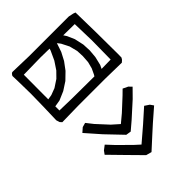

<svg xmlns="http://www.w3.org/2000/svg" viewBox="-90 -1196 1739 1739"><g transform="rotate(45 780.0 -326.0)"><path d="M113.3 -729.5 375 -734.4 658.2 -736.3 696.3 -735.4 713.9 -724.6 731.4 -705.1 727.5 -495.1V-150.4L731.4 57.6L712.9 74.2L680.7 84L511.7 79.1L347.7 76.2L178.7 79.1L115.2 81.1L98.6 70.3L89.8 57.6L95.7 -154.3V-661.1L105.5 -708ZM178.7 -332 176.8 -217.8 180.7 0 438.5 1H495.1L487.3 -45.9L462.9 -110.4L416 -181.6L361.3 -235.4L285.2 -286.1L198.2 -326.2ZM585 1H637.7L641.6 -155.3L643.6 -441.4L628.9 -450.2L575.2 -475.6L511.7 -492.2L438.5 -497.1L371.1 -494.1L293.9 -474.6L220.7 -437.5L190.4 -414.1L274.4 -385.7L350.6 -345.7L422.9 -292L487.3 -225.6L538.1 -147.5L574.2 -63.5ZM641.6 -535.2 639.6 -653.3 395.5 -656.2 182.6 -650.4 180.7 -504.9 210.9 -524.4 280.3 -554.7 368.2 -574.2 447.3 -578.1 525.4 -571.3 607.4 -551.8Z M1211.9 -637.7 1317.4 -516.6 1380.9 -446.3 1494.1 -322.3 1479.5 -268.6 1349.6 -140.6 1210.9 -4.9 1178.7 -28.3 1146.5 -70.3 1215.8 -134.8 1334 -253.9 1381.8 -306.6 1263.7 -444.3 1150.4 -571.3 1179.7 -615.2ZM954.1 -620.1 1034.2 -541 1162.1 -399.4 1229.5 -320.3 1221.7 -271.5 1067.4 -124 928.7 -2 893.6 -42 881.8 -84 946.3 -134.8 1057.6 -237.3 1118.2 -305.7 1054.7 -381.8 947.3 -498 902.3 -543.9 925.8 -592.8Z"/></g></svg>

Font: Nishiki-teki-lili
Style: Regular
Weight: 500
Designer: Umihotaru
Foundry: Umihotaru
Version: Version 3.99j (2024-03-05)